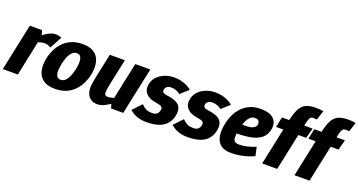

<svg xmlns="http://www.w3.org/2000/svg" viewBox="-53 -1310 3585 1920"><g transform="rotate(20 1739.0 -349.5)"><path d="M362 -365Q328 -386 293 -386Q282 -386 264.5 -382Q247 -378 227 -372L149 0H-11L80 -430L95 -500H225L239 -451Q270 -475 304 -491.5Q338 -508 369 -508Q369 -508 370 -508Q386 -508 403 -504Q420 -500 432 -494Z M362 -250Q372 -298 394 -344Q416 -390 451.5 -427Q487 -464 537.5 -486Q588 -508 655 -508Q723 -508 764 -486Q805 -464 824.5 -427Q844 -390 846.5 -344Q849 -298 839 -250Q829 -202 807 -156Q785 -110 749.5 -73Q714 -36 663.5 -14Q613 8 545 8Q478 8 437 -14Q396 -36 376.5 -73Q357 -110 354.5 -156Q352 -202 362 -250ZM524 -250Q520 -229 516.5 -203Q513 -177 515.5 -153Q518 -129 530 -113Q542 -97 568 -97Q594 -97 612.5 -113Q631 -129 643.5 -153Q656 -177 664 -203Q672 -229 677 -250Q681 -270 684 -296Q687 -322 684.5 -346Q682 -370 670.5 -386Q659 -402 633 -402Q606 -402 587.5 -386Q569 -370 556.5 -346Q544 -322 536 -296Q528 -270 524 -250Z M996 8Q925 8 894 -45.5Q863 -99 883 -198L893 -250L946 -500H1106L1053 -250Q1035 -170 1034.5 -133.5Q1034 -97 1069 -97Q1082 -97 1099 -100.5Q1116 -104 1134 -109L1217 -500H1377L1300 -140L1271 0H1141L1128 -45Q1097 -23 1063 -7.5Q1029 8 997 8H996Z M1337 -55 1425 -149Q1449 -124 1473.5 -110.5Q1498 -97 1545 -97Q1603 -97 1614 -153Q1620 -177 1604.5 -189.5Q1589 -202 1551 -207Q1473 -216 1436 -256.5Q1399 -297 1412 -359Q1422 -406 1454 -439Q1486 -472 1532.5 -490Q1579 -508 1632 -508Q1688 -508 1737.5 -489.5Q1787 -471 1817 -444L1733 -369Q1714 -384 1690 -393.5Q1666 -403 1634 -403Q1609 -403 1592.5 -391Q1576 -379 1572 -359Q1564 -322 1616 -315Q1715 -304 1752.5 -266Q1790 -228 1774 -153Q1740 8 1522 8Q1468 8 1432 -3Q1396 -14 1373 -29Q1350 -44 1337 -55Z M1775 -55 1863 -149Q1887 -124 1911.5 -110.5Q1936 -97 1983 -97Q2041 -97 2052 -153Q2058 -177 2042.5 -189.5Q2027 -202 1989 -207Q1911 -216 1874 -256.5Q1837 -297 1850 -359Q1860 -406 1892 -439Q1924 -472 1970.5 -490Q2017 -508 2070 -508Q2126 -508 2175.5 -489.5Q2225 -471 2255 -444L2171 -369Q2152 -384 2128 -393.5Q2104 -403 2072 -403Q2047 -403 2030.5 -391Q2014 -379 2010 -359Q2002 -322 2054 -315Q2153 -304 2190.5 -266Q2228 -228 2212 -153Q2178 8 1960 8Q1906 8 1870 -3Q1834 -14 1811 -29Q1788 -44 1775 -55Z M2526 -403Q2494 -403 2469.5 -375.5Q2445 -348 2429 -297Q2507 -293 2538.5 -308Q2570 -323 2576 -347Q2580 -367 2570 -385Q2560 -403 2526 -403ZM2641 -138 2661 -45Q2661 -45 2630 -32Q2599 -19 2542.5 -5.5Q2486 8 2410 8Q2354 8 2314.5 -18Q2275 -44 2260.5 -101Q2246 -158 2265 -250Q2275 -298 2296.5 -344Q2318 -390 2353 -427Q2388 -464 2436.5 -486Q2485 -508 2549 -508Q2620 -508 2660.5 -487Q2701 -466 2715 -429.5Q2729 -393 2719 -347Q2706 -285 2661.5 -252Q2617 -219 2552.5 -207Q2488 -195 2416 -195H2407Q2399 -137 2413 -117.5Q2427 -98 2466 -98Q2508 -98 2548.5 -108Q2589 -118 2615 -128Q2641 -138 2641 -138Z M2749 0 2832 -391H2755L2778 -500H2855Q2872 -577 2895.5 -622.5Q2919 -668 2959 -687.5Q2999 -707 3066 -707Q3091 -707 3111.5 -705Q3132 -703 3145 -700L3113 -600Q3092 -603 3077 -603Q3050 -603 3039.5 -584Q3029 -565 3022 -533L3015 -500H3104L3075 -391H2992L2909 0Z M3093 0 3176 -391H3099L3122 -500H3199Q3216 -577 3239.5 -622.5Q3263 -668 3303 -687.5Q3343 -707 3410 -707Q3435 -707 3455.5 -705Q3476 -703 3489 -700L3457 -600Q3436 -603 3421 -603Q3394 -603 3383.5 -584Q3373 -565 3366 -533L3359 -500H3448L3419 -391H3336L3253 0Z"/></g></svg>

Font: Epunda Sans ExtraBold
Style: Italic
Weight: 800
Italic angle: -12.0243°
Designer: Simon Atzbach
Foundry: typofactur
Version: Version 2.204; ttfautohint (v1.8.4.7-5d5b)